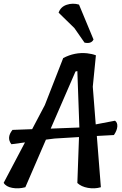

<svg xmlns="http://www.w3.org/2000/svg" viewBox="-26 -1025 662 1045"><path d="M495 -348 600 -368Q614 -358 612.5 -336.5Q611 -315 594 -290L501 -285L523 -6Q489 4 452.5 -2.5Q416 -9 395 -29L404 -279L271 -271L224 -265L112 -6Q75 4 40.5 -2.5Q6 -9 -6 -30L110 -250L36 -240Q8 -276 42 -318L149 -322L218 -453L318 -709Q381 -742 448 -735Q475 -732 496 -724L479 -553ZM250 -325 405 -331H406L395 -638L385 -636ZM434 -793 379 -872 293 -956Q304 -988 337 -999Q370 -1010 404 -1000L483 -810Q471 -785 434 -793Z"/></svg>

Font: Tillana Medium
Style: Regular
Weight: 500
Designer: Lipi Raval (Devanagari, Latin), Jonny Pinhorn (Latin)
Foundry: Indian Type Foundry
Version: Version 2.003;PS 1.0;hotconv 1.0.79;makeotf.lib2.5.61930; tt